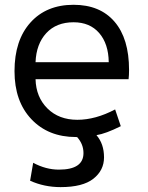

<svg xmlns="http://www.w3.org/2000/svg" viewBox="-20 -555 611 794"><path d="M378.9 3.9Q410.2 40 410.2 95.7Q410.2 149.4 366.2 184.1Q322.3 218.8 230.5 218.8Q163.1 218.8 104.5 192.4L117.2 118.2Q169.9 146.5 223.6 146.5Q325.2 146.5 325.2 78.1Q325.2 41 298.8 11.7H293.9Q179.7 11.7 109.9 -62Q40 -135.7 40 -260.7Q40 -388.7 106 -461.9Q171.9 -535.2 284.2 -535.2Q393.6 -535.2 453.6 -465.3Q513.7 -395.5 513.7 -265.6Q513.7 -243.2 511.7 -227.5H127Q128.9 -153.3 176.3 -106.4Q223.6 -59.6 299.8 -59.6Q375 -59.6 456.1 -102.5L479.5 -33.2Q417 -2 378.9 3.9ZM127 -297.9H429.7Q428.7 -374 390.1 -418.5Q351.6 -462.9 284.2 -462.9Q212.9 -462.9 171.4 -418Q129.9 -373 127 -297.9Z"/></svg>

Font: Nasu
Style: Regular
Weight: 400
Designer: Ryoko NISHIZUKA (kana &amp; ideographs); Paul D. Hunt (Latin, Greek &amp; Cyrillic); Wenlong ZHANG (bopomofo); Sandoll C
Version: Version 2014.1215